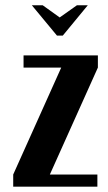

<svg xmlns="http://www.w3.org/2000/svg" viewBox="-20 -704 409 724"><path d="M100.1 -684.1H141.1L205.1 -638.2L270 -684.1H311L216.8 -569.8H194.8ZM347.2 0H29.8V-45.9L210.9 -449.2H68.8V-495.1H349.1V-449.2L168 -45.9H347.2Z"/></svg>

Font: Moniqa Black Paragraph
Style: Regular
Weight: 900
Designer: Rajesh Rajput
Foundry: Rajesh Rajput
Version: Version 1.000